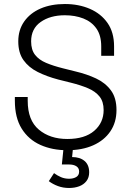

<svg xmlns="http://www.w3.org/2000/svg" viewBox="-20 -734 656 956"><path d="M315 14Q240 14 181 -12.5Q122 -39 88 -93.5Q54 -148 54 -232V-251H118V-232Q118 -135 173.5 -88.5Q229 -42 315 -42Q402 -42 449 -82.5Q496 -123 496 -186Q496 -228 475.5 -253.5Q455 -279 418.5 -294.5Q382 -310 334 -322L270 -338Q213 -353 168 -375.5Q123 -398 97 -434.5Q71 -471 71 -528Q71 -585 100.5 -627Q130 -669 182 -691.5Q234 -714 303 -714Q372 -714 427.5 -690Q483 -666 515.5 -619.5Q548 -573 548 -503V-456H484V-503Q484 -558 460 -592Q436 -626 395 -642Q354 -658 303 -658Q230 -658 182.5 -624.5Q135 -591 135 -528Q135 -486 154.5 -461Q174 -436 209.5 -421Q245 -406 293 -394L357 -378Q412 -365 458 -343.5Q504 -322 532 -284.5Q560 -247 560 -186Q560 -125 529.5 -80Q499 -35 444 -10.5Q389 14 315 14ZM324 202Q294 202 268.5 192.5Q243 183 223 168L249 128Q265 140 283.5 148Q302 156 324 156Q345 156 359.5 147.5Q374 139 374 120Q374 103 360.5 94Q347 85 324 85H288L299 -22H346L339 48Q378 48 401 67.5Q424 87 424 124Q424 150 410.5 167.5Q397 185 374.5 193.5Q352 202 324 202Z"/></svg>

Font: Space Grotesk Variable Light
Style: Regular
Weight: 300
Designer: Florian Karsten
Foundry: Florian Karsten
Version: Version 2.000